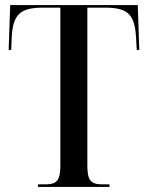

<svg xmlns="http://www.w3.org/2000/svg" viewBox="-20 -734 581 754"><path d="M129 0H410V-10H382C337 -10 323 -25 323 -84V-704H392C482 -704 509 -677 514 -589L517 -538H527L521 -714H20L14 -538H24L26 -589C31 -677 59 -704 149 -704H217V-84C217 -25 203 -10 158 -10H129Z"/></svg>

Font: Noto Serif Display Condensed Medium
Style: Regular
Weight: 500
Width: 3
Designer: Monotype Design Team
Foundry: Monotype Imaging Inc.
Version: Version 2.009